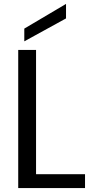

<svg xmlns="http://www.w3.org/2000/svg" viewBox="-20 -960 474 980"><path d="M73 0ZM73 0ZM414 0H73V-705H164V-71H414ZM104 -749V-814L317 -940V-866Z"/></svg>

Font: Ulagadi Sans
Style: Regular
Weight: 400
Designer: Ninad Kale (Devanagari), Jonny Pinhorn (Latin)
Foundry: Indian Type Foundry
Version: Version 3.01;March 29, 2020;FontCreator 12.0.0.2522 64-bit; 